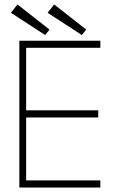

<svg xmlns="http://www.w3.org/2000/svg" viewBox="-20 -843 558 863"><path d="M67 -660H431V-628H97.5V-347H421.5V-315H97.5V-32H431V0H67ZM348 -685.5 194 -785.5 223.5 -823 367.5 -710ZM183 -685.5 29 -785.5 58.5 -823 202.5 -710Z"/></svg>

Font: League Spartan Thin Thin
Style: Regular
Weight: 250
Version: Version 2.002